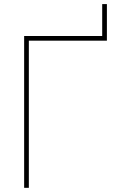

<svg xmlns="http://www.w3.org/2000/svg" viewBox="-20 -900 577 920"><path d="M469.7 -705.1V-880.4H492.2V-705.1ZM492.2 -727.5V-705.1H118.2V0H95.7V-727.5Z"/></svg>

Font: Inter 24pt Thin
Style: Regular
Weight: 250
Designer: Rasmus Andersson
Foundry: rsms
Version: Version 4.001;git-66647c0bb